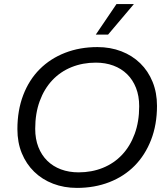

<svg xmlns="http://www.w3.org/2000/svg" viewBox="-20 -908 820 938"><path d="M356 10Q293 10 239.5 -10.5Q186 -31 147 -69Q108 -107 86.5 -159.5Q65 -212 65 -277Q65 -369 93.5 -443.5Q122 -518 174 -570Q226 -622 298 -650Q370 -678 456 -678Q519 -678 572.5 -657.5Q626 -637 665 -599Q704 -561 725.5 -508Q747 -455 747 -391Q747 -299 718 -224.5Q689 -150 637.5 -98Q586 -46 514 -18Q442 10 356 10ZM364 -66Q428 -66 482.5 -88Q537 -110 576.5 -152Q616 -194 638 -254Q660 -314 660 -389Q660 -439 644.5 -478.5Q629 -518 601 -545.5Q573 -573 534 -587.5Q495 -602 448 -602Q384 -602 329.5 -580Q275 -558 235.5 -516Q196 -474 174 -414Q152 -354 152 -279Q152 -229 167.5 -189.5Q183 -150 211 -122.5Q239 -95 278 -80.5Q317 -66 364 -66ZM448 -739 549 -888H634L508 -739Z"/></svg>

Font: Celebes
Style: Italic
Weight: 400
Italic angle: -10°
Designer: Anugrah Pasau
Foundry: Lafontype
Version: Version 1.000; ttfautohint (v1.8.4)